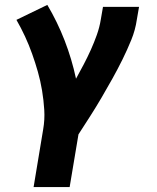

<svg xmlns="http://www.w3.org/2000/svg" viewBox="-20 -548 640 783"><path d="M117 215 156 -20Q163 -60 160.5 -100Q158 -140 151.5 -179Q145 -218 134.5 -255Q124 -292 111 -328.5Q98 -365 82 -399.5Q66 -434 47 -467L173 -528Q214 -459 243.5 -383Q273 -307 290 -227Q306 -256 321.5 -285.5Q337 -315 350.5 -345Q364 -375 375 -406Q386 -437 391 -468L400 -520H547L538 -468Q532 -426 515.5 -385.5Q499 -345 479.5 -305.5Q460 -266 438.5 -227.5Q417 -189 394.5 -150.5Q372 -112 348 -74.5Q324 -37 300 0L264 215Z"/></svg>

Font: Iosevka Etoile Heavy Oblique
Style: Regular
Weight: 900
Italic angle: -9°
Designer: Belleve Invis
Foundry: Belleve Invis
Version: Version 15.5.2; ttfautohint (v1.8.4)